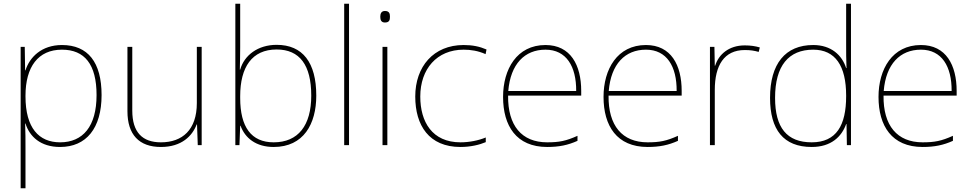

<svg xmlns="http://www.w3.org/2000/svg" viewBox="-20 -780 5223 1032"><path d="M313 -538C203 -538 139 -472 117 -402H115L113 -528H91V232H117V15C117 -27 117 -71 115 -116H117C139 -46 198 10 303 10C444 10 526 -91 526 -269C526 -445 453 -538 313 -538ZM313 -513C435 -513 499 -434 499 -269C499 -101 426 -15 303 -15C189 -15 117 -92 117 -262V-265C117 -421 185 -513 313 -513Z M1064 -528H1038V-226C1038 -82 960 -15 845 -15C746 -15 691 -68 691 -186V-528H665V-182C665 -57 727 10 845 10C957 10 1014 -50 1037 -111H1039L1043 0H1064Z M1271 -525V-760H1245V0H1267L1271 -104H1273C1297 -38 1356 10 1451 10C1612 10 1680 -114 1680 -266C1680 -444 1607 -539 1467 -539C1366 -539 1293 -483 1271 -406H1269C1270 -439 1271 -493 1271 -525ZM1467 -514C1591 -514 1653 -430 1653 -266C1653 -106 1583 -15 1451 -15C1330 -15 1271 -98 1271 -253V-263C1271 -419 1334 -514 1467 -514Z M1856 0V-760H1830V0Z M2049 -721C2029 -721 2024 -706 2024 -690C2024 -673 2029 -659 2049 -659C2073 -659 2076 -673 2076 -690C2076 -706 2073 -721 2049 -721ZM2062 -528H2036V0H2062Z M2455 10C2510 10 2558 -2 2591 -16V-41C2552 -25 2503 -15 2455 -15C2303 -15 2239 -125 2239 -261C2239 -409 2328 -513 2472 -513C2510 -513 2550 -507 2590 -489L2595 -514C2558 -530 2520 -538 2472 -538C2310 -538 2212 -422 2212 -261C2212 -106 2286 10 2455 10Z M2912 -538C2758 -538 2684 -408 2684 -259C2684 -104 2755 10 2921 10C2985 10 3033 0 3084 -23V-50C3022 -22 2985 -15 2921 -15C2784 -15 2709 -105 2711 -266H3104V-291C3104 -430 3047 -538 2912 -538ZM2912 -513C3024 -513 3078 -423 3077 -291H2712C2724 -436 2800 -513 2912 -513Z M3452 -538C3298 -538 3224 -408 3224 -259C3224 -104 3295 10 3461 10C3525 10 3573 0 3624 -23V-50C3562 -22 3525 -15 3461 -15C3324 -15 3249 -105 3251 -266H3644V-291C3644 -430 3587 -538 3452 -538ZM3452 -513C3564 -513 3618 -423 3617 -291H3252C3264 -436 3340 -513 3452 -513Z M3983 -536C3898 -536 3843 -488 3824 -427H3822L3820 -528H3796V0H3822V-297C3822 -428 3872 -511 3983 -511C4013 -511 4033 -508 4058 -501L4064 -525C4040 -532 4015 -536 3983 -536Z M4343 10C4448 10 4504 -46 4528 -113H4530L4532 0H4554V-760H4528V-543C4528 -501 4528 -459 4530 -414H4528C4506 -484 4447 -538 4351 -538C4201 -538 4119 -437 4119 -254C4119 -83 4191 10 4343 10ZM4343 -15C4209 -15 4146 -94 4146 -254C4146 -427 4219 -513 4351 -513C4470 -513 4528 -426 4528 -266V-263C4528 -107 4476 -15 4343 -15Z M4930 -538C4776 -538 4702 -408 4702 -259C4702 -104 4773 10 4939 10C5003 10 5051 0 5102 -23V-50C5040 -22 5003 -15 4939 -15C4802 -15 4727 -105 4729 -266H5122V-291C5122 -430 5065 -538 4930 -538ZM4930 -513C5042 -513 5096 -423 5095 -291H4730C4742 -436 4818 -513 4930 -513Z"/></svg>

Font: Noto Sans Canadian Aboriginal Thin
Style: Regular
Weight: 100
Designer: Monotype Design Team, Typotheque's Kevin King
Foundry: Monotype Imaging Inc.
Version: Version 2.004